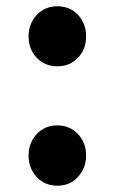

<svg xmlns="http://www.w3.org/2000/svg" viewBox="-20 -577 365 611"><path d="M162 14Q123 14 97 -13.5Q71 -41 71 -82Q71 -123 97 -150.5Q123 -178 162 -178Q202 -178 228 -150.5Q254 -123 254 -82.5Q254 -42 228 -14Q203 14 162 14ZM162 -366Q123 -366 97 -393Q71 -420 71 -461Q71 -502 97 -529.5Q123 -557 162 -557Q203 -557 228.5 -529.5Q254 -502 254 -461Q254 -420 228 -393Q202 -366 162 -366Z"/></svg>

Font: GenSenRounded JP B
Style: Regular
Weight: 700
Version: Version 1.501;PS 1;hotconv 16.6.51;makeotf.lib2.5.65220